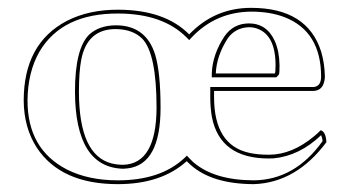

<svg xmlns="http://www.w3.org/2000/svg" viewBox="-20 -464 902 494"><path d="M277.8 -389.2Q204.1 -389.2 189 -310.1Q183.1 -279.8 183.1 -228Q183.1 -65.4 267.1 -43.5Q281.7 -40 296.9 -40Q382.3 -42.5 382.8 -187Q382.8 -325.7 346.2 -364.3Q321.8 -388.7 277.8 -389.2ZM805.2 -128.9Q818.4 -125 819.8 -98.1Q741.7 6.3 632.8 9.8Q524.9 9.3 470.2 -40Q464.8 -44.9 460.4 -49.3Q395 9.8 283.2 9.8Q136.7 9.8 74.7 -84Q41.5 -135.3 41 -205.1Q41 -352.1 151.9 -410.2Q209 -439.5 285.2 -439Q404.3 -438.5 466.8 -375.5Q532.2 -443.8 626 -443.8Q770.5 -443.8 806.2 -331.5Q815.4 -300.8 815.9 -266.1Q814 -231.4 787.1 -230H530.8V-213.9Q530.8 -90.8 621.1 -70.8Q642.6 -65.9 671.9 -65.9Q731.4 -65.9 788.6 -113.8Q797.9 -121.6 805.2 -128.9ZM535.2 -274.9H687Q689 -277.8 689 -295.9Q689 -379.4 634.3 -392.6Q627 -394 620.1 -394Q585.4 -392.6 565.9 -365.2Q537.1 -320.3 535.2 -274.9ZM277.8 -398.9Q356 -398.9 379.4 -322.8Q393.1 -276.4 393.1 -187Q393.1 -41 308.6 -30.8Q302.7 -30.3 296.9 -29.8Q173.8 -33.2 172.9 -228Q172.9 -339.8 210 -375.5Q235.4 -398.4 277.8 -398.9ZM806.2 -116.2Q750.5 -63 684.1 -56.6Q677.2 -56.2 671.9 -56.2Q546.4 -56.2 525.4 -162.1Q521 -186 521 -213.9V-240.2H787.1Q805.7 -241.7 806.2 -266.1Q806.2 -383.3 711.9 -419.9Q674.8 -434.1 626 -434.1Q535.6 -433.1 474.1 -368.7L466.8 -360.8L459.5 -368.2Q398.9 -428.7 285.2 -429.2Q140.1 -430.2 81.5 -331.1Q51.3 -278.3 50.8 -205.1Q50.8 -80.1 152.3 -27.8Q207.5 0 283.2 0Q392.6 0 453.6 -56.6L460.9 -63.5L467.8 -56.2Q473.1 -50.8 476.6 -47.4Q529.8 -0.5 632.8 0Q738.8 -1 810.1 -101.1Q809.1 -109.9 806.2 -116.2ZM524.9 -265.1V-275.4Q526.9 -324.2 557.6 -370.6Q580.1 -403.3 620.1 -403.8Q667 -403.8 687.5 -357.4Q698.7 -331.5 699.2 -295.9Q699.2 -275.9 697.8 -272.9Q695.8 -269.5 693.8 -268.1L690.9 -265.1Z"/></svg>

Font: Linux Biolinum Outline O
Style: Bold
Weight: 700
Designer: Philipp H. Poll
Foundry: Philipp H. Poll
Version: Version 0.9.2